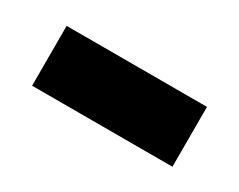

<svg xmlns="http://www.w3.org/2000/svg" viewBox="-34 -435 391 314"><g transform="rotate(30 161.5 -277.5)"><path d="M294 -221H29V-334H294Z"/></g></svg>

Font: Wix Madefor Text
Style: Bold
Weight: 700
Designer: Dalton Maag Ltd
Foundry: Dalton Maag Ltd
Version: Version 3.100